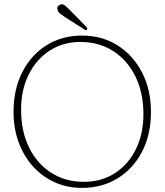

<svg xmlns="http://www.w3.org/2000/svg" viewBox="-20 -881 784 915"><path d="M370.5 -711.5Q466.5 -711.5 540.8 -664.5Q615 -617.5 657.2 -535.2Q699.5 -453 699.5 -347.5Q699.5 -240.5 657.5 -159Q615.5 -77.5 541 -31.5Q466.5 14.5 370 14.5Q300 14.5 240.5 -12.5Q181 -39.5 137 -88.2Q93 -137 68.8 -203.2Q44.5 -269.5 44.5 -348Q44.5 -455 86.2 -537Q128 -619 201.5 -665.2Q275 -711.5 370.5 -711.5ZM663.5 -337Q663.5 -439 625.5 -516.5Q587.5 -594 519.8 -637.5Q452 -681 363 -681Q280 -681 216.2 -639.5Q152.5 -598 116.5 -525.2Q80.5 -452.5 80.5 -358.5Q80.5 -256 118.2 -178.8Q156 -101.5 223.5 -58Q291 -14.5 380 -14.5Q463.5 -14.5 527.5 -55.8Q591.5 -97 627.5 -169.8Q663.5 -242.5 663.5 -337ZM313 -833 391.5 -753Q393.5 -750.5 395.2 -746.8Q397 -743 394.5 -740.5Q390.5 -735 384.5 -739L286.5 -801.5Q275.5 -809 266.8 -815.8Q258 -822.5 255 -831.5Q248 -850.5 267 -859Q278 -863.5 288 -855.8Q298 -848 313 -833Z"/></svg>

Font: Fraunces 72pt SuperSoft Thin
Style: Regular
Weight: 100
Version: Version 1.000;[b76b70a41]